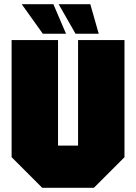

<svg xmlns="http://www.w3.org/2000/svg" viewBox="-20 -890 645 910"><path d="M35 -145V-700H255V-200H350V-700H570V-145L425 0H180ZM408 -870 448 -730H338L258 -870ZM233 -870 293 -730H183L83 -870Z"/></svg>

Font: Tektur SemiCondensed Black
Style: Regular
Weight: 900
Width: 4
Designer: Adam Jagosz
Foundry: Adam Jagosz
Version: Version 1.005;gftools[0.9.30]